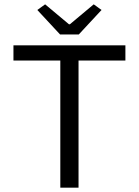

<svg xmlns="http://www.w3.org/2000/svg" viewBox="-20 -865 640 885"><path d="M258 0V-586H42V-656H558V-586H342V0ZM257 -706 152 -819 188 -845 298 -753H302L412 -845L448 -819L343 -706Z"/></svg>

Font: Source Code Pro
Style: Regular
Weight: 400
Monospace: yes
Designer: Paul D. Hunt, Teo Tuominen
Foundry: Adobe Systems Incorporated
Version: Version 1.018;hotconv 1.0.116;makeotfexe 2.5.65601